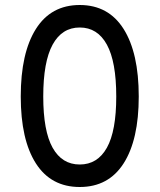

<svg xmlns="http://www.w3.org/2000/svg" viewBox="-20 -736 640 768"><path d="M153 -350Q153 -212 190.5 -145Q228 -78 299 -78Q370 -78 407.5 -145Q445 -212 445 -350Q445 -489 407.5 -557.5Q370 -626 299 -626Q228 -626 190.5 -557.5Q153 -489 153 -350ZM535 -350Q535 -177 474.5 -82.5Q414 12 299 12Q184 12 123.5 -82.5Q63 -177 63 -350Q63 -524 123.5 -620Q184 -716 299 -716Q414 -716 474.5 -620Q535 -524 535 -350Z"/></svg>

Font: Fliege Mono Thin
Style: Regular
Weight: 100
Version: Version 0.020;Glyphs 3.3 (3306)